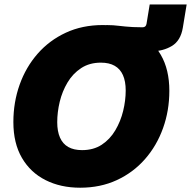

<svg xmlns="http://www.w3.org/2000/svg" viewBox="-20 -853 878 883"><path d="M449.7 -621.6 469.2 -737.8Q486.3 -737.8 500.2 -736.8Q514.2 -735.8 528.1 -734.1Q542 -732.4 557.4 -731Q572.8 -729.5 591.8 -728.5Q610.8 -727.5 635.7 -727.5Q650.9 -727.5 653.8 -743.2L668.5 -832.5H838.4L820.8 -725.6Q811 -666 770.5 -641.6Q730 -617.2 677.2 -617.2Q648.9 -617.2 620.4 -617.9Q591.8 -618.7 563.5 -619.4Q535.2 -620.1 506.6 -620.8Q478 -621.6 449.7 -621.6ZM348.6 10.3Q258.8 10.3 189.5 -24.7Q120.1 -59.6 80.8 -127Q41.5 -194.3 41.5 -291.5Q41.5 -382.8 70.3 -463.6Q99.1 -544.4 153.1 -606Q207 -667.5 282.7 -702.6Q358.4 -737.8 452.6 -737.8Q542 -737.8 611.1 -703.1Q680.2 -668.5 719.5 -600.8Q758.8 -533.2 758.8 -435.5Q758.8 -344.2 729.7 -263.4Q700.7 -182.6 646.7 -121.1Q592.8 -59.6 517.3 -24.7Q441.9 10.3 348.6 10.3ZM357.4 -162.6Q410.2 -162.6 448 -187.5Q485.8 -212.4 510.3 -253.7Q534.7 -294.9 546.4 -343Q558.1 -391.1 558.1 -437Q558.1 -479 545.4 -507.6Q532.7 -536.1 507.3 -550.5Q481.9 -564.9 443.8 -564.9Q391.6 -564.9 353.3 -539.8Q314.9 -514.6 290.5 -473.6Q266.1 -432.6 254.6 -384.8Q243.2 -336.9 243.2 -291Q243.2 -249 255.9 -220.2Q268.6 -191.4 293.9 -177Q319.3 -162.6 357.4 -162.6Z"/></svg>

Font: Inter 18pt Black
Style: Italic
Weight: 900
Italic angle: -9.3988°
Designer: Rasmus Andersson
Foundry: rsms
Version: Version 4.001;git-66647c0bb